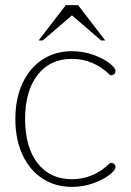

<svg xmlns="http://www.w3.org/2000/svg" viewBox="-20 -720 511 750"><path d="M40 -255Q40 -335 68 -395Q96 -455 146 -487.5Q196 -520 261 -520Q305 -520 344 -506Q383 -492 407 -473.5Q431 -455 431 -444Q431 -426 411 -426Q346 -490 261 -490Q175 -490 126.5 -427Q78 -364 78 -255Q78 -146 126.5 -83Q175 -20 261 -20Q346 -20 411 -84Q431 -84 431 -66Q431 -55 407 -36.5Q383 -18 344 -4Q305 10 261 10Q196 10 146 -22.5Q96 -55 68 -115Q40 -175 40 -255ZM237 -700H285L391 -562H375L261 -660L147 -562H131Z"/></svg>

Font: Thasadith
Style: Regular
Weight: 400
Designer: Cadson Demak Co.,Ltd.
Foundry: Cadson Demak Co.,Ltd.
Version: Version 1.000; ttfautohint (v1.6)